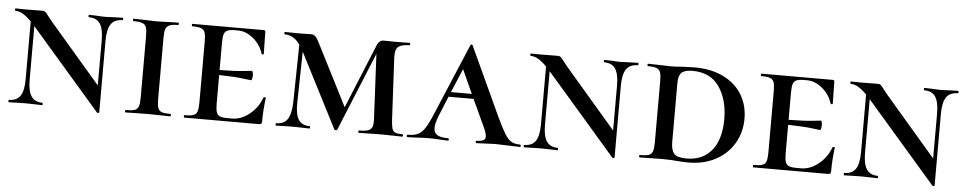

<svg xmlns="http://www.w3.org/2000/svg" viewBox="-34 -714 4806 955"><g transform="rotate(5 2368.5 -236.5)"><path d="M550 -456Q510 -456 492 -430Q474 -404 474 -347V11Q474 13 469.5 14Q465 15 463 13L117 -386Q115 -388 115 -388V-121Q115 -64 132.5 -38Q150 -12 188 -12Q190 -12 190 -6Q190 0 188 0Q164 0 151 -1L106 -2L59 -1Q46 0 21 0Q19 0 19 -6Q19 -12 21 -12Q60 -12 77.5 -38Q95 -64 95 -121V-410Q71 -434 52 -445Q33 -456 15 -456Q12 -456 12 -462Q12 -468 15 -468L71 -467Q80 -467 93.5 -467.5Q107 -468 150 -468Q158 -468 163.5 -463.5Q169 -459 178 -446Q194 -425 202 -416L455 -122V-347Q455 -404 437.5 -430Q420 -456 382 -456Q379 -456 379 -462Q379 -468 382 -468L417 -467Q445 -465 464 -465Q480 -465 510 -467L550 -468Q552 -468 552 -462Q552 -456 550 -456Z M828 -12Q830 -12 830 -6Q830 0 828 0Q799 0 782 -1L715 -2L651 -1Q634 0 604 0Q601 0 601 -6Q601 -12 604 -12Q635 -12 649 -17Q663 -22 668 -36.5Q673 -51 673 -81V-387Q673 -417 668 -431Q663 -445 648.5 -450.5Q634 -456 604 -456Q601 -456 601 -462Q601 -468 604 -468L651 -467Q691 -465 715 -465Q742 -465 784 -467L828 -468Q830 -468 830 -462Q830 -456 828 -456Q798 -456 784 -450Q770 -444 765 -429.5Q760 -415 760 -385V-81Q760 -51 765 -36.5Q770 -22 784 -17Q798 -12 828 -12Z M1293 -133Q1285 -71 1285 -15Q1285 -7 1282 -3.5Q1279 0 1270 0H898Q895 0 895 -6Q895 -12 898 -12Q928 -12 942 -17Q956 -22 961 -36.5Q966 -51 966 -81V-387Q966 -417 961 -431Q956 -445 942 -450.5Q928 -456 898 -456Q895 -456 895 -462Q895 -468 898 -468H1253Q1262 -468 1262 -460L1263 -398Q1264 -379 1264 -350Q1264 -347 1259 -347Q1254 -347 1253 -350Q1239 -395 1202.5 -425Q1166 -455 1126 -455H1112Q1086 -455 1073.5 -449.5Q1061 -444 1056.5 -430Q1052 -416 1052 -386V-251Q1134 -252 1170 -256.5Q1206 -261 1212 -261Q1215 -261 1217 -254.5Q1219 -248 1219 -239Q1219 -230 1217 -222Q1215 -214 1212 -214Q1207 -214 1171 -219Q1135 -224 1052 -226V-85Q1052 -56 1056.5 -41.5Q1061 -27 1073.5 -21.5Q1086 -16 1112 -16H1135Q1180 -16 1221.5 -49.5Q1263 -83 1281 -133Q1282 -136 1287.5 -136Q1293 -136 1293 -133Z M1986 0Q1959 0 1943 -1L1883 -2L1816 -1Q1799 0 1769 0Q1766 0 1766 -6Q1766 -12 1769 -12Q1800 -12 1815 -17.5Q1830 -23 1835 -37Q1840 -51 1838 -81L1822 -399L1661 -7Q1659 -3 1654 -3Q1648 -3 1646 -7L1456 -378L1451 -121Q1450 -64 1467 -38Q1484 -12 1522 -12Q1525 -12 1525 -6Q1525 0 1522 0Q1499 0 1486 -1L1440 -2L1394 -1Q1380 0 1355 0Q1353 0 1353 -6Q1353 -12 1355 -12Q1394 -12 1411.5 -38Q1429 -64 1431 -121L1436 -411Q1405 -456 1360 -456Q1357 -456 1357 -462Q1357 -468 1360 -468L1433 -467L1491 -468Q1504 -468 1513 -458.5Q1522 -449 1538 -416L1688 -121L1820 -443Q1824 -454 1833 -461Q1842 -468 1851 -468L1910 -467L1983 -468Q1985 -468 1985 -462Q1985 -456 1983 -456Q1943 -456 1926.5 -442.5Q1910 -429 1912 -389L1928 -81Q1930 -50 1934 -36Q1938 -22 1949.5 -17Q1961 -12 1986 -12Q1989 -12 1989 -6Q1989 0 1986 0Z M2572 0Q2554 0 2512 -2Q2470 -4 2450 -4Q2434 -4 2402 -2Q2370 0 2356 0Q2352 0 2352 -6Q2352 -12 2356 -12Q2380 -12 2390 -18Q2400 -24 2400 -36Q2400 -52 2385 -84L2323 -218H2198L2159 -123Q2142 -81 2142 -58Q2142 -33 2159.5 -22.5Q2177 -12 2213 -12Q2218 -12 2218 -6Q2218 0 2213 0Q2199 0 2173 -2Q2145 -4 2121 -4Q2096 -4 2062 -2Q2032 0 2013 0Q2008 0 2008 -6Q2008 -12 2013 -12Q2044 -12 2063 -21Q2082 -30 2098 -54.5Q2114 -79 2136 -132L2284 -483Q2286 -487 2290 -487Q2294 -487 2295 -483L2455 -137Q2481 -82 2497 -56.5Q2513 -31 2529.5 -21.5Q2546 -12 2572 -12Q2577 -12 2577 -6Q2577 0 2572 0ZM2312 -242 2258 -361 2208 -242Z M3123 -456Q3083 -456 3065 -430Q3047 -404 3047 -347V11Q3047 13 3042.5 14Q3038 15 3036 13L2690 -386Q2688 -388 2688 -388V-121Q2688 -64 2705.5 -38Q2723 -12 2761 -12Q2763 -12 2763 -6Q2763 0 2761 0Q2737 0 2724 -1L2679 -2L2632 -1Q2619 0 2594 0Q2592 0 2592 -6Q2592 -12 2594 -12Q2633 -12 2650.5 -38Q2668 -64 2668 -121V-410Q2644 -434 2625 -445Q2606 -456 2588 -456Q2585 -456 2585 -462Q2585 -468 2588 -468L2644 -467Q2653 -467 2666.5 -467.5Q2680 -468 2723 -468Q2731 -468 2736.5 -463.5Q2742 -459 2751 -446Q2767 -425 2775 -416L3028 -122V-347Q3028 -404 3010.5 -430Q2993 -456 2955 -456Q2952 -456 2952 -462Q2952 -468 2955 -468L2990 -467Q3018 -465 3037 -465Q3053 -465 3083 -467L3123 -468Q3125 -468 3125 -462Q3125 -456 3123 -456Z M3354 1Q3342 0 3324 -1Q3306 -2 3282 -2L3220 -1Q3202 0 3171 0Q3168 0 3168 -6Q3168 -12 3171 -12Q3202 -12 3216 -17Q3230 -22 3235 -36.5Q3240 -51 3240 -81V-387Q3240 -417 3235 -431Q3230 -445 3216 -450.5Q3202 -456 3172 -456Q3170 -456 3170 -462Q3170 -468 3172 -468L3220 -467Q3260 -465 3282 -465Q3313 -465 3345 -468Q3385 -470 3404 -470Q3488 -470 3549 -440Q3610 -410 3642 -357Q3674 -304 3674 -237Q3674 -168 3641 -113Q3608 -58 3549.5 -27Q3491 4 3416 4Q3387 4 3354 1ZM3574 -226Q3574 -324 3529.5 -388Q3485 -452 3396 -452Q3358 -452 3342 -437.5Q3326 -423 3326 -385V-92Q3326 -50 3341.5 -32.5Q3357 -15 3404 -15Q3484 -15 3529 -70Q3574 -125 3574 -226Z M4134 -133Q4126 -71 4126 -15Q4126 -7 4123 -3.5Q4120 0 4111 0H3739Q3736 0 3736 -6Q3736 -12 3739 -12Q3769 -12 3783 -17Q3797 -22 3802 -36.5Q3807 -51 3807 -81V-387Q3807 -417 3802 -431Q3797 -445 3783 -450.5Q3769 -456 3739 -456Q3736 -456 3736 -462Q3736 -468 3739 -468H4094Q4103 -468 4103 -460L4104 -398Q4105 -379 4105 -350Q4105 -347 4100 -347Q4095 -347 4094 -350Q4080 -395 4043.5 -425Q4007 -455 3967 -455H3953Q3927 -455 3914.5 -449.5Q3902 -444 3897.5 -430Q3893 -416 3893 -386V-251Q3975 -252 4011 -256.5Q4047 -261 4053 -261Q4056 -261 4058 -254.5Q4060 -248 4060 -239Q4060 -230 4058 -222Q4056 -214 4053 -214Q4048 -214 4012 -219Q3976 -224 3893 -226V-85Q3893 -56 3897.5 -41.5Q3902 -27 3914.5 -21.5Q3927 -16 3953 -16H3976Q4021 -16 4062.5 -49.5Q4104 -83 4122 -133Q4123 -136 4128.5 -136Q4134 -136 4134 -133Z M4721 -456Q4681 -456 4663 -430Q4645 -404 4645 -347V11Q4645 13 4640.5 14Q4636 15 4634 13L4288 -386Q4286 -388 4286 -388V-121Q4286 -64 4303.5 -38Q4321 -12 4359 -12Q4361 -12 4361 -6Q4361 0 4359 0Q4335 0 4322 -1L4277 -2L4230 -1Q4217 0 4192 0Q4190 0 4190 -6Q4190 -12 4192 -12Q4231 -12 4248.5 -38Q4266 -64 4266 -121V-410Q4242 -434 4223 -445Q4204 -456 4186 -456Q4183 -456 4183 -462Q4183 -468 4186 -468L4242 -467Q4251 -467 4264.5 -467.5Q4278 -468 4321 -468Q4329 -468 4334.5 -463.5Q4340 -459 4349 -446Q4365 -425 4373 -416L4626 -122V-347Q4626 -404 4608.5 -430Q4591 -456 4553 -456Q4550 -456 4550 -462Q4550 -468 4553 -468L4588 -467Q4616 -465 4635 -465Q4651 -465 4681 -467L4721 -468Q4723 -468 4723 -462Q4723 -456 4721 -456Z"/></g></svg>

Font: Cormorant SC SemiBold
Style: Regular
Weight: 600
Designer: Christian Thalmann (Catharsis Fonts)
Version: Version 3.000